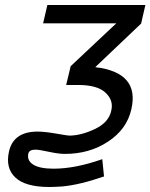

<svg xmlns="http://www.w3.org/2000/svg" viewBox="-20 -544 600 766"><path d="M360 -276Q538 -255 504 -108Q486 -28 411 21Q337 70 239 70Q214 70 177 62Q135 53 122 53Q96 53 93 69Q87 97 113 113Q139 129 194 129Q280 129 388 91L395 160Q296 194 227 200Q195 202 177 202Q81 202 41 164Q1 126 16 60Q34 -19 130 -19Q158 -19 204 -11Q250 -3 256 -3Q303 -3 358 -29Q414 -55 424 -103Q434 -145 399 -176Q366 -205 292 -205H244L262 -280L444 -451H152L169 -524H560L543 -450Z"/></svg>

Font: Miedinger
Style: Italic
Weight: 400
Italic angle: -13°
Version: Version 001.000